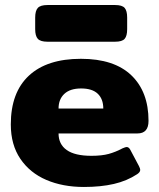

<svg xmlns="http://www.w3.org/2000/svg" viewBox="-20 -729 634 764"><path d="M120 -613V-659Q120 -686 130.5 -697.5Q141 -709 169 -709H438Q466 -709 476 -697.5Q486 -686 486 -659V-613Q486 -586 476 -574.5Q466 -563 438 -563H169Q141 -563 130.5 -574.5Q120 -586 120 -613ZM23 -234Q23 -361 95 -428Q167 -495 302 -495Q434 -495 502.5 -429.5Q571 -364 571 -248Q571 -198 527 -198H213Q213 -155 245.5 -132Q278 -109 344 -109Q385 -109 412.5 -116.5Q440 -124 468 -139Q480 -144 484 -144Q493 -144 499 -132L533 -68Q538 -58 538 -53Q538 -44 526 -36Q485 -9 433 3Q381 15 314 15Q230 15 164.5 -13Q99 -41 61 -97Q23 -153 23 -234ZM391 -297Q391 -335 369 -356Q347 -377 303 -377Q259 -377 236 -355.5Q213 -334 213 -297Z"/></svg>

Font: Mitr SemiBold
Style: Regular
Weight: 600
Designer: Thanarat Vachiruckul
Foundry: Cadson Demak
Version: Version 1.002